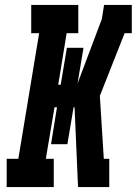

<svg xmlns="http://www.w3.org/2000/svg" viewBox="-20 -755 552 775"><path d="M7 0V-114H54L138 -621H106V-735H296V-621H249L215 -413H225L250 -562H317L293 -418L391 -678L400 -735H512V-621H483L383 -368L399 -114H421V0H295L281 -322H277L252 -173H186L210 -322H200L165 -114H197V0Z"/></svg>

Font: Iosevka Slab Heavy
Style: Italic
Weight: 900
Italic angle: -9°
Monospace: yes
Designer: Belleve Invis
Foundry: Belleve Invis
Version: Version 11.1.0; ttfautohint (v1.8.3)